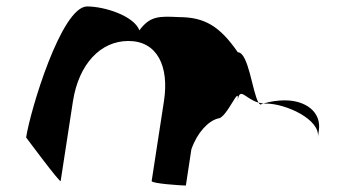

<svg xmlns="http://www.w3.org/2000/svg" viewBox="-20 -575 1056 595"><path d="M61 -149C61 -149 167 -6 168 -14L206 -261C224 -376 291 -448 378 -448C467 -448 505 -370 488 -261L450 -14C449 -6 545 0 556 0L573 -112C591 -164 625 -200 656 -208C683 -208 725 -320 716 -261C723 -309 739 -269 781 -257C762 -290 750 -413 717 -413C661 -494 614 -522 534 -522C474 -525 445 -526 412 -481C395 -526 304 -555 250 -555C170 -555 73 -230 61 -149ZM781 -257C783 -254 785 -252 787 -251L796 -254ZM796 -254H805C865 -254 974 -205 965 -149L968 -170C977 -228 927 -264 863 -264C842 -264 818 -261 796 -254Z"/></svg>

Font: Ampere
Style: CndIta
Weight: 400
Version: Version 1